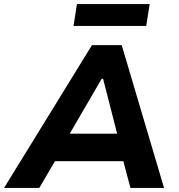

<svg xmlns="http://www.w3.org/2000/svg" viewBox="-49 -928 882 948"><path d="M-29 0 405 -705H552L761 0H595L543 -196L600 -132H182L259 -195L145 0ZM453 -539 275 -233 256 -268H570L538 -234L460 -539ZM314 -800 331 -908H690L673 -800Z"/></svg>

Font: Nunito Sans 6pt ExtraBold
Style: Italic
Weight: 800
Italic angle: -9°
Version: Version 3.101;gftools[0.9.27]